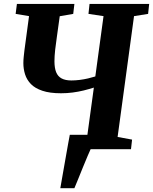

<svg xmlns="http://www.w3.org/2000/svg" viewBox="-20 -763 783 982"><path d="M288.5 199.5Q295 163 302.2 121.2Q309.5 79.5 316.5 39.8Q323.5 0 329 -30.5Q334.5 -61 337 -73.5H458L443.5 0Q439.5 8 428.5 34Q417.5 60 404 93Q390.5 126 378.8 155.2Q367 184.5 360.5 199.5ZM330 0 336.5 -49.5 425.5 -62.5 460 -315Q435 -307 407.5 -300.2Q380 -293.5 351.5 -289.8Q323 -286 292 -286Q234.5 -286 196.8 -298.8Q159 -311.5 138 -333.2Q117 -355 108.2 -382.8Q99.5 -410.5 99.5 -440Q99.5 -456.5 101.5 -474.5Q103.5 -492.5 105 -506L128.5 -680.5L60 -692L66.5 -743H360.5L354.5 -692L285.5 -680L271 -575.5Q266 -542.5 262.2 -508.8Q258.5 -475 258.5 -449.5Q258.5 -415.5 267.2 -393.8Q276 -372 295.2 -361.8Q314.5 -351.5 345 -351.5Q364.5 -351.5 387 -354.2Q409.5 -357 430.8 -362Q452 -367 467.5 -372L509.5 -680.5L432.5 -692L438 -743H743L737.5 -692L665.5 -680.5L581.5 -62.5L655.5 -49L650 0Z"/></svg>

Font: Merriweather 20pt ExtraBold
Style: Italic
Weight: 800
Italic angle: -7.8°
Version: Version 2.101